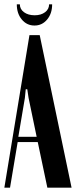

<svg xmlns="http://www.w3.org/2000/svg" viewBox="-26 -860 348 880"><path d="M109 -699H156L302 0H191L147 -209H55L20 0H-6ZM88 -411 58 -233H142L105 -411L99 -451H92ZM199 -840H213Q213 -798 190 -770.5Q167 -743 132 -743Q97 -743 74 -770.5Q51 -798 51 -840H65Q65 -818 84 -804Q103 -790 133 -790Q162 -790 180.5 -804Q199 -818 199 -840Z"/></svg>

Font: Moniqa Extra Bold Narrow Heading
Style: Regular
Weight: 800
Width: 4
Designer: Rajesh Rajput
Foundry: Rajesh Rajput
Version: Version 1.000;December 15, 2022;FontCreator 14.0.0.2794 32-b